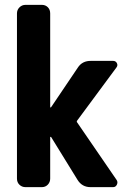

<svg xmlns="http://www.w3.org/2000/svg" viewBox="-20 -770 540 790"><path d="M297.9 -265.6 460 -29.3Q465.8 -20.5 460.9 -10.3Q456.1 0 445.3 0H352.5Q317.4 0 298.8 -30.3L190.4 -206.1Q189.5 -207 188 -207Q186.5 -207 186.5 -206.1V-35.2Q186.5 -20.5 176.8 -10.3Q167 0 152.3 0H85Q70.3 0 60.1 -9.8Q49.8 -19.5 49.8 -35.2V-714.8Q49.8 -729.5 60.1 -739.7Q70.3 -750 85 -750H152.3Q167 -750 176.8 -740.2Q186.5 -730.5 186.5 -714.8V-329.1Q186.5 -326.2 190.4 -329.1L299.8 -491.2Q318.4 -520.5 355.5 -519.5H445.3Q456.1 -519.5 460.9 -510.3Q465.8 -501 459 -492.2L297.9 -274.4Q293.9 -269.5 297.9 -265.6Z"/></svg>

Font: Rounded-L Mgen+ 1mn bold
Style: Bold
Weight: 700
Designer: [Source Han Sans]
Ryoko NISHIZUKA  (kana & ideographs); Paul D. Hunt (Latin, Greek & Cyrillic); Wenlong ZHANG  (bopomofo
Version: Version 1.059.20150602